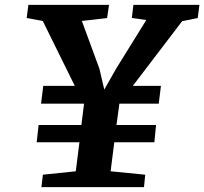

<svg xmlns="http://www.w3.org/2000/svg" viewBox="-20 -768 838 788"><path d="M157.5 -415.5H287L155.5 -682L89.5 -694L96.5 -748H427.5L419.5 -694L316 -682L388 -486L408 -400.5L456.5 -486L580.5 -686L521 -694L527.5 -748H798.5L791.5 -694L727.5 -681L525 -415.5H640.5L631.5 -342.5H470L458 -255H620.5L613.5 -184H449L434 -65L576 -51L571 0H150L156 -51L291 -65L306 -184H130.5L138.5 -255H314L325 -342.5H148.5Z"/></svg>

Font: Merriweather 20pt Black
Style: Italic
Weight: 900
Italic angle: -7.8°
Version: Version 2.101